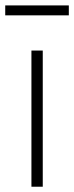

<svg xmlns="http://www.w3.org/2000/svg" viewBox="-55 -707 281 727"><path d="M64 0V-515.6H106.9V0ZM205.6 -686.5V-648.9H-35.2V-686.5Z"/></svg>

Font: Inter Display ExtraLight
Style: Regular
Weight: 200
Designer: Rasmus Andersson
Foundry: rsms
Version: Version 4.000;git-a52131595